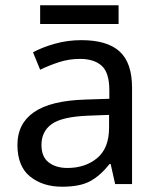

<svg xmlns="http://www.w3.org/2000/svg" viewBox="-20 -697 601 727"><path d="M288 -545Q386 -545 433 -502Q480 -459 480 -365V0H416L399 -76H395Q360 -32 321.5 -11Q283 10 215 10Q142 10 94 -28.5Q46 -67 46 -149Q46 -229 109 -272.5Q172 -316 303 -320L394 -323V-355Q394 -422 365 -448Q336 -474 283 -474Q241 -474 203 -461.5Q165 -449 132 -433L105 -499Q140 -518 188 -531.5Q236 -545 288 -545ZM314 -259Q214 -255 175.5 -227Q137 -199 137 -148Q137 -103 164.5 -82Q192 -61 235 -61Q303 -61 348 -98.5Q393 -136 393 -214V-262ZM429 -677V-606H132V-677Z"/></svg>

Font: Noto Sans Yi
Style: Regular
Weight: 400
Designer: Monotype Design Team
Foundry: Monotype Imaging Inc.
Version: Version 2.002; ttfautohint (v1.8.4.7-5d5b)